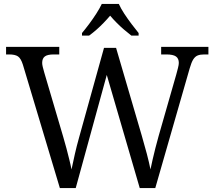

<svg xmlns="http://www.w3.org/2000/svg" viewBox="-20 -951 1084 971"><path d="M95.7 -624Q85.7 -655.7 71 -665.7Q56.3 -675.7 26.3 -675.7H10.7V-714H279.7V-675.7H252Q220 -675.7 206.7 -665.5Q193.3 -655.3 193.3 -633Q193.3 -624.7 196.3 -612.3Q199.3 -600 204 -583.7L300 -258Q309 -228 316.2 -200.2Q323.3 -172.3 330 -146Q336.7 -119.7 341.7 -94Q350 -133.3 358.8 -172.7Q367.7 -212 379.7 -254.7L506 -709H567L696.7 -266Q711 -217 722.7 -172.7Q734.3 -128.3 741 -94.3Q745.7 -117.7 752 -144.7Q758.3 -171.7 765.7 -201.3Q773 -231 782 -262.3L871.7 -575.3Q876 -591.3 880.2 -607.5Q884.3 -623.7 884.3 -633Q884.3 -655.3 869.8 -665.5Q855.3 -675.7 821 -675.7H795V-714H1034V-675.7H1012.7Q992.7 -675.7 979.7 -670.5Q966.7 -665.3 957.3 -650.5Q948 -635.7 939.3 -605.3L765.3 0H686.7L520 -572L363 0H282.7ZM394.7 -784Q410.7 -803 430.2 -829Q449.7 -855 467 -882Q484.3 -909 494.7 -931H581Q590.7 -909 608.3 -882Q626 -855 645.7 -829Q665.3 -803 681 -784V-771H644.3Q625.3 -785.7 606.3 -802Q587.3 -818.3 569.7 -836.2Q552 -854 537 -871.7Q522 -854 504.8 -836.2Q487.7 -818.3 469.2 -802Q450.7 -785.7 430.7 -771H394.7Z"/></svg>

Font: Noto Serif Hentaigana ExtraLight
Style: Regular
Weight: 200
Designer: Kazuhiro Yamada
Foundry: nipponia
Version: Version 1.000